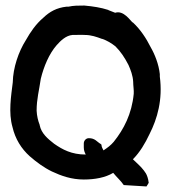

<svg xmlns="http://www.w3.org/2000/svg" viewBox="-20 -648 639 692"><path d="M25 -190C35 -147 57 -112 87 -85C111 -64 138 -44 167 -30C201 -14 238 -1 282 -1C322 -1 360 -8 388 -25C400 -10 416 4 426 19L508 24L516 11C512 -23 498 -32 499 -33C487 -49 473 -60 459 -74C484 -99 503 -131 519 -165C547 -220 567 -289 556 -372V-381C552 -417 538 -452 523 -478C507 -510 486 -542 459 -567H458C450 -573 426 -612 395 -602C388 -605 379 -608 372 -611H371V-612C343 -621 316 -625 284 -628H283C262 -628 245 -628 227 -624H220C184 -620 159 -606 136 -584C109 -561 90 -533 73 -503C47 -462 27 -404 26 -351C20 -302 10 -242 25 -190ZM112 -249C112 -291 121 -322 127 -364C138 -409 157 -454 184 -485C199 -502 218 -520 241 -522H248C260 -522 274 -523 285 -522H286C309 -522 328 -515 347 -508H348C366 -502 382 -492 396 -481C415 -462 429 -441 443 -414C451 -396 459 -375 460 -353C460 -339 463 -322 462 -310C455 -237 426 -182 390 -137C379 -124 368 -116 353 -106C350 -111 346 -120 346 -122V-126L343 -129C329 -137 323 -150 300 -150C290 -150 282 -141 282 -131V-117C282 -106 285 -99 289 -91C238 -91 205 -109 175 -130C152 -148 129 -167 123 -197V-198C117 -213 113 -230 112 -249Z"/></svg>

Font: SolarCharger
Style: 750
Weight: 700
Designer: Mew Too
Foundry: Cannot Into Space Fonts/KineticPlasma Fonts
Version: Version 1.100